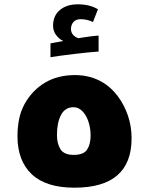

<svg xmlns="http://www.w3.org/2000/svg" viewBox="-20 -860 694 890"><path d="M325 10Q193 10 127 -52.5Q61 -115 61 -229Q61 -270 68.5 -307.5Q76 -345 94 -378Q129 -441 188 -476.5Q247 -512 328 -512Q400 -512 458 -477Q496 -454 526 -414Q556 -374 573 -324Q590 -274 590 -219Q590 10 325 10ZM322 -142Q368 -142 384 -167Q400 -192 400 -231Q400 -266 390 -296Q380 -326 362 -344.5Q344 -363 321 -363Q282 -363 263 -327.5Q244 -292 244 -234Q244 -194 260.5 -168Q277 -142 322 -142ZM214 -659 273 -670Q254 -679 240 -697.5Q226 -716 226 -741Q226 -787 257.5 -813.5Q289 -840 341 -840Q396 -840 434 -817L411 -758Q384 -771 354 -771Q332 -771 320.5 -758Q309 -745 309 -725Q309 -710 318.5 -699Q328 -688 343 -683Q366 -687 393 -690.5Q420 -694 437 -695V-621Q419 -620 389 -617Q359 -614 325.5 -610Q292 -606 262 -602Q232 -598 214 -595Z"/></svg>

Font: Noto Kufi Arabic Black
Style: Regular
Weight: 900
Designer: Monotype Design Team, David Williams, Khaled Hosny
Foundry: Google LLC
Version: Version 2.109; ttfautohint (v1.8.4.7-5d5b)